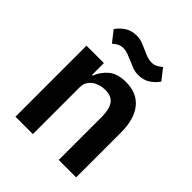

<svg xmlns="http://www.w3.org/2000/svg" viewBox="-205 -871 998 998"><g transform="rotate(45 294.0 -372.0)"><path d="M74 0V-522H202V-435H207Q223 -477 257.5 -505.5Q292 -534 353 -534Q434 -534 477 -481Q520 -428 520 -330V0H392V-317Q392 -373 372 -401Q352 -429 306 -429Q286 -429 267.5 -423.5Q249 -418 234.5 -407.5Q220 -397 211 -381.5Q202 -366 202 -345V0ZM372 -604Q349 -604 330.5 -611Q312 -618 294 -626Q271 -636 253.5 -642.5Q236 -649 219 -649Q202 -649 189 -642.5Q176 -636 160 -623L113 -683Q130 -708 157 -726Q184 -744 222 -744Q245 -744 263.5 -737Q282 -730 300 -722Q323 -711 340.5 -705Q358 -699 375 -699Q392 -699 405 -705.5Q418 -712 434 -725L481 -665Q464 -640 437 -622Q410 -604 372 -604Z"/></g></svg>

Font: IBM Plex Sans Devanagari SemiBold
Style: Regular
Weight: 600
Designer: Mike Abbink, Paul van der Laan, Pieter van Rosmalen, Erin McLaughlin
Foundry: Bold Monday
Version: Version 1.1